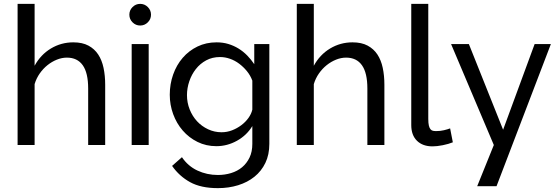

<svg xmlns="http://www.w3.org/2000/svg" viewBox="-20 -750 2888 993"><path d="M524 0H436V-292Q436 -373 408 -412.5Q380 -452 326 -452Q300 -452 274 -441.5Q248 -431 225.5 -413Q203 -395 185.5 -370Q168 -345 159 -315V0H71V-730H159V-410Q190 -467 243 -499Q296 -531 359 -531Q406 -531 437.5 -514Q469 -497 488 -468Q507 -439 515.5 -399Q524 -359 524 -312Z M661 0V-522H749V0ZM649 -674Q649 -697 665.5 -713.5Q682 -730 705 -730Q728 -730 744.5 -713.5Q761 -697 761 -674Q761 -651 744.5 -634.5Q728 -618 705 -618Q682 -618 665.5 -634.5Q649 -651 649 -674Z M1099 6Q1046 6 1001.5 -16Q957 -38 925 -75Q893 -112 875.5 -160Q858 -208 858 -260Q858 -315 875.5 -364.5Q893 -414 925 -451Q957 -488 1001.5 -509.5Q1046 -531 1100 -531Q1133 -531 1161 -522.5Q1189 -514 1213.5 -499Q1238 -484 1258.5 -463Q1279 -442 1295 -418V-522H1373V-6Q1373 50 1352.5 92.5Q1332 135 1296 164Q1260 193 1211.5 208Q1163 223 1107 223Q1019 223 963 192Q907 161 870 108L921 63Q952 109 1001 132Q1050 155 1107 155Q1143 155 1175.5 145Q1208 135 1232 115Q1256 95 1270.5 65Q1285 35 1285 -6V-98Q1256 -50 1205.5 -22Q1155 6 1099 6ZM1126 -66Q1154 -66 1180 -76Q1206 -86 1228 -102.5Q1250 -119 1265 -140Q1280 -161 1285 -183V-333Q1275 -360 1257 -382Q1239 -404 1217 -420.5Q1195 -437 1169.5 -446Q1144 -455 1118 -455Q1078 -455 1046.5 -438Q1015 -421 993 -393Q971 -365 959 -329.5Q947 -294 947 -258Q947 -219 961 -184Q975 -149 999 -123Q1023 -97 1056 -81.5Q1089 -66 1126 -66Z M1968 0H1880V-292Q1880 -373 1852 -412.5Q1824 -452 1770 -452Q1744 -452 1718 -441.5Q1692 -431 1669.5 -413Q1647 -395 1629.5 -370Q1612 -345 1603 -315V0H1515V-730H1603V-410Q1634 -467 1687 -499Q1740 -531 1803 -531Q1850 -531 1881.5 -514Q1913 -497 1932 -468Q1951 -439 1959.5 -399Q1968 -359 1968 -312Z M2107 -730H2195V-135Q2195 -113 2198 -100.5Q2201 -88 2206.5 -81.5Q2212 -75 2219.5 -73.5Q2227 -72 2236 -72Q2257 -72 2276 -76.5Q2295 -81 2308 -86L2322 -14Q2300 -5 2270 1Q2240 7 2217 7Q2166 7 2136.5 -22Q2107 -51 2107 -103Z M2829 -522 2548 213H2448L2534 0L2313 -522H2405L2582 -79L2745 -522Z"/></svg>

Font: Rising Sun
Style: Regular
Weight: 400
Designer: Matt McInerney, Pablo Impallari, Rodrigo Fuenzalida (Raleway font), Stephen Hutchings (Greek), Cristiano Sobral (main ch
Foundry: The Rising Sun Project Authors
Version: Version 4.327; ttfautohint (v1.8.4.7-5d5b-dirty)